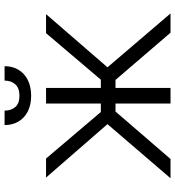

<svg xmlns="http://www.w3.org/2000/svg" viewBox="16 -762 747 818"><g transform="rotate(-90 389.0 -353.5)"><path d="M268.6 -268.6 41 -530.3H122.1L320.3 -296.9H356.4V-530.3H422.9V-296.9H458L656.2 -530.3H737.3L510.7 -268.6L740.2 0H658.2L457 -234.4H422.9V0H356.4V-234.4H322.3L120.1 0H38.1ZM389.6 -593.8Q351.6 -593.8 323.2 -607.9Q294.9 -622.1 279.8 -647.7Q264.6 -673.3 264.6 -707H326.2Q326.2 -678.7 341.8 -661.1Q357.4 -643.6 389.6 -643.6Q421.9 -643.6 438 -661.1Q454.1 -678.7 454.1 -707H515.6Q515.6 -673.3 500.2 -647.7Q484.9 -622.1 456.3 -607.9Q427.7 -593.8 389.6 -593.8Z"/></g></svg>

Font: Pretendard JP Light
Style: Regular
Weight: 300
Designer: Base glyphs from Inter by Rasmus Andersson; Hangeul glyphs from Noto Sans CJK(Source Han Sans) by Jang Soo-young and Kan
Foundry: Kil Hyung-jin
Version: Version 1.309